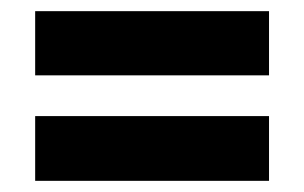

<svg xmlns="http://www.w3.org/2000/svg" viewBox="-20 -494 545 344"><path d="M43 -474H462V-359H43ZM43 -286H462V-170H43Z"/></svg>

Font: Noto Sans Devanagari Condensed ExtraBold
Style: Regular
Weight: 800
Width: 3
Designer: Jelle Bosma - Monotype Design Team
Foundry: Monotype Imaging Inc.
Version: Version 2.004; ttfautohint (v1.8.4.7-5d5b)